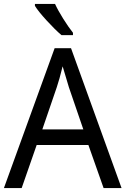

<svg xmlns="http://www.w3.org/2000/svg" viewBox="-20 -964 644 984"><path d="M433 -221H168L91 0H0L260 -717H344L603 0H511ZM333 -517 301 -624Q284 -555 271 -517L197 -301H407ZM354 -796V-784H295Q263 -811 219.5 -858.5Q176 -906 159 -934V-944H262Q277 -911 304 -868Q331 -825 354 -796Z"/></svg>

Font: Noto Sans Display
Style: Regular
Weight: 400
Designer: Monotype Design team
Foundry: Monotype Imaging Inc.
Version: Version 1.000